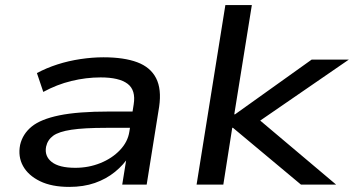

<svg xmlns="http://www.w3.org/2000/svg" viewBox="-20 -725 1390 754"><path d="M252 9Q183 9 137 -13.5Q91 -36 70.5 -73Q50 -110 59 -156Q69 -199 104.5 -228Q140 -257 213 -272Q286 -287 408 -287H519L509 -223H397Q310 -223 260.5 -215.5Q211 -208 189 -192Q167 -176 161 -149Q154 -112 183 -89Q212 -66 276 -66Q328 -66 374 -84.5Q420 -103 451 -135.5Q482 -168 488 -208L505 -315Q514 -371 481 -396Q448 -421 375 -421Q318 -421 260.5 -407Q203 -393 150 -364L125 -438Q162 -458 205.5 -472Q249 -486 296 -493Q343 -500 386 -500Q467 -500 519 -480.5Q571 -461 593 -418Q615 -375 605 -306L556 0H460L478 -112L488 -113Q466 -78 431.5 -50Q397 -22 352.5 -6.5Q308 9 252 9Z M752 0 865 -705H969L900 -276H903L1204 -491H1350L978 -235L974 -275L1300 0H1162L895 -223H892L857 0Z"/></svg>

Font: Nunito Sans 10pt Expanded Medium
Style: Italic
Weight: 500
Width: 7
Italic angle: -9°
Designer: Vernon Adams
Foundry: Vernon Adams
Version: Version 3.101;gftools[0.9.27]